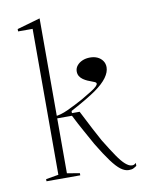

<svg xmlns="http://www.w3.org/2000/svg" viewBox="-85 -807 689 885"><g transform="rotate(-10 259.5 -365.0)"><path d="M162 -20 221 -10V0H63V-10L122 -20V-703H54V-714L162 -745ZM152 -277V-288Q179 -289 216.5 -306.5Q254 -324 290 -344Q319 -361 336.5 -372Q354 -383 361.5 -390.5Q369 -398 369 -403Q369 -408 363 -411Q357 -414 348 -417Q339 -420 329 -424.5Q319 -429 309.5 -435.5Q300 -442 294 -451.5Q288 -461 288 -474Q288 -489 297.5 -501Q307 -513 323 -520Q339 -527 359 -527Q379 -527 394 -520Q409 -513 418 -500Q427 -487 427 -470Q427 -447 409 -422Q391 -397 353 -370Q336 -358 306 -340Q276 -322 233 -299V-289H269Q295 -237 314.5 -200.5Q334 -164 346 -142Q376 -93 396.5 -63Q417 -33 433 -19Q449 -5 461 -4Q468 -3 473 -5Q478 -7 483 -12V2Q477 6 471 9.5Q465 13 459 14Q453 15 446 15Q428 15 409 1Q390 -13 366 -45.5Q342 -78 310 -131Q292 -164 272 -199.5Q252 -235 231 -277Z"/></g></svg>

Font: Kalnia ExtraLight
Style: Regular
Weight: 250
Designer: Frida Medrano
Foundry: Frida Medrano
Version: Version 1.105